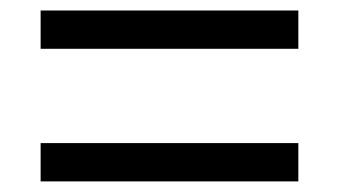

<svg xmlns="http://www.w3.org/2000/svg" viewBox="-20 -510 640 362"><path d="M56.6 -418V-490.2H542.5V-418ZM56.6 -168V-240.2H542.5V-168Z"/></svg>

Font: Courier New
Style: Regular
Weight: 400
Designer: Steve Matteson
Foundry: Ascender Corporation
Version: Version 2.00.3